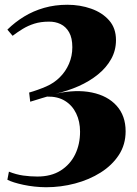

<svg xmlns="http://www.w3.org/2000/svg" viewBox="-20 -772 577 807"><path d="M173.5 15Q124 14.5 78.5 4.8Q33 -5 11 -16.5L17.5 -50.5Q47.5 -38.5 77.2 -34.2Q107 -30 137 -30Q195 -30 235 -55.2Q275 -80.5 295.8 -123Q316.5 -165.5 316.5 -218.5Q316.5 -261.5 300.2 -295.2Q284 -329 253.2 -348Q222.5 -367 178 -366Q168.5 -363.5 155 -359.2Q141.5 -355 128.5 -351Q115.5 -347 107 -344.5L102.5 -383Q119 -387.5 139.2 -394.8Q159.5 -402 174 -408.5Q206.5 -422.5 231.2 -447Q256 -471.5 270 -504Q284 -536.5 284 -573.5Q284 -612.5 270.5 -636.2Q257 -660 234.5 -670.8Q212 -681.5 185.5 -681Q151 -681 124.2 -672.5Q97.5 -664 75.5 -650.5Q53.5 -637 33 -621.5L11 -647.5Q43 -679 81.5 -702.5Q120 -726 165.5 -739Q211 -752 263 -752Q316.5 -752 363.2 -735.5Q410 -719 438.8 -686.2Q467.5 -653.5 467.5 -603.5Q467.5 -560 447.2 -523.8Q427 -487.5 391.5 -458.8Q356 -430 310.2 -409.8Q264.5 -389.5 213 -378Q300 -397 366.2 -383.2Q432.5 -369.5 470.2 -327.5Q508 -285.5 508 -220Q508 -164 479.5 -120.5Q451 -77 403 -46.8Q355 -16.5 295.5 -0.8Q236 15 173.5 15Z"/></svg>

Font: Merriweather 144pt ExtraBold
Style: Regular
Weight: 800
Version: Version 2.100